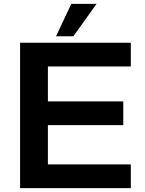

<svg xmlns="http://www.w3.org/2000/svg" viewBox="-20 -974 751 994"><path d="M270 -786.1 349.1 -954.1H480L359.9 -786.1ZM84 0V-752.9H657.2V-629.9H228V-449.2H618.2V-326.2H228V-123H657.2V0Z"/></svg>

Font: Standard
Style: Bold
Weight: 400
Designer: Bryce Wilner
Version: Version 2.000;PS 2.0;hotconv 16.6.51;makeotf.lib2.5.65220 DE